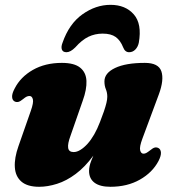

<svg xmlns="http://www.w3.org/2000/svg" viewBox="-20 -738 704 774"><path d="M619 -141Q628 -136 628.8 -122.8Q629.5 -109.5 619 -89Q594.5 -42.5 543.8 -13.8Q493 15 425 15Q383 15 361 -1.5Q339 -18 339 -49Q339 -67.5 347.8 -89.8Q356.5 -112 367.8 -136.2Q379 -160.5 388.8 -184.5Q398.5 -208.5 400 -229.5L416.5 -225Q390.5 -157 356.5 -110.8Q322.5 -64.5 285.2 -36.8Q248 -9 210 3Q172 15 138 15Q90.5 15 66.2 -6Q42 -27 39.8 -64Q37.5 -101 54.5 -149L104 -290.5Q116 -324.5 112.5 -337.8Q109 -351 99 -351Q93 -351 87.5 -348.5Q82 -346 73 -338.5Q61.5 -329 53.8 -327.2Q46 -325.5 39 -329Q29.5 -334 28.8 -347.2Q28 -360.5 39 -381Q62.5 -427.5 112.2 -456Q162 -484.5 229.5 -484.5Q279.5 -484.5 303.2 -465.2Q327 -446 328.5 -411.8Q330 -377.5 313.5 -332L264.5 -191.5Q252 -158 254.8 -141.5Q257.5 -125 277 -125Q290 -125 304.2 -133.8Q318.5 -142.5 332.8 -158.2Q347 -174 359.8 -196.2Q372.5 -218.5 383 -246Q392.5 -270 399 -289.2Q405.5 -308.5 409 -323Q412.5 -337.5 412.5 -348Q412.5 -364.5 406.8 -378.2Q401 -392 401 -410Q401 -443.5 444 -464Q487 -484.5 564 -484.5Q619 -484.5 630.5 -450.5Q642 -416.5 620.5 -358L554 -179Q541.5 -145.5 545 -132Q548.5 -118.5 558.5 -118.5Q564.5 -118.5 570 -121.5Q575.5 -124.5 584.5 -131.5Q596.5 -141.5 604 -143.2Q611.5 -145 619 -141ZM394 -602.5Q363 -602.5 336.5 -589.8Q310 -577 283.5 -547Q264 -527.5 248 -527.5Q233.5 -527.5 229.5 -538.2Q225.5 -549 232 -565.5Q258.5 -642 312.2 -680.2Q366 -718.5 425.5 -718.5Q485.5 -718.5 519.2 -680.2Q553 -642 539.5 -565.5Q536 -549 525.5 -538.2Q515 -527.5 500.5 -527.5Q484 -527.5 476.5 -547Q465.5 -575 446.5 -588.8Q427.5 -602.5 394 -602.5Z"/></svg>

Font: Fraunces Black
Style: Italic
Weight: 900
Italic angle: -16°
Version: Version 1.000;[b76b70a41]